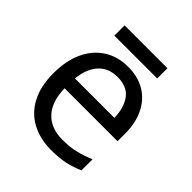

<svg xmlns="http://www.w3.org/2000/svg" viewBox="-189 -804 941 941"><g transform="rotate(45 282.0 -333.5)"><path d="M292 -546Q361 -546 410.5 -516Q460 -486 486.5 -431.5Q513 -377 513 -304V-251H146Q148 -160 192.5 -112.5Q237 -65 317 -65Q368 -65 407.5 -74.5Q447 -84 489 -102V-25Q448 -7 408 1.5Q368 10 313 10Q237 10 178.5 -21Q120 -52 87.5 -113.5Q55 -175 55 -264Q55 -352 84.5 -415Q114 -478 167.5 -512Q221 -546 292 -546ZM291 -474Q228 -474 191.5 -433.5Q155 -393 148 -321H421Q420 -389 389 -431.5Q358 -474 291 -474ZM433 -677V-606H136V-677Z"/></g></svg>

Font: Noto Sans Bengali UI
Style: Regular
Weight: 400
Designer: Jelle Bosma - Monotype Design Team
Foundry: Monotype Imaging Inc.
Version: Version 2.003; ttfautohint (v1.8.4.7-5d5b)